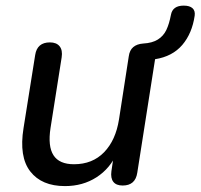

<svg xmlns="http://www.w3.org/2000/svg" viewBox="-20 -643 703 673"><path d="M62.5 -194 103.3 -450.2Q110.1 -494.4 154.9 -494.4Q178.1 -494.4 189 -480.7Q200 -467 196.1 -441.8L157.1 -194.3Q147.2 -130.3 167.5 -98.8Q187.7 -67.3 239.4 -67.3Q304.1 -67.3 344.9 -109.4Q385.6 -151.4 397.1 -224.4L431.3 -445.2Q434.2 -467.1 447.1 -477.9Q460 -488.8 481.6 -490.4Q513.6 -492.1 533.2 -504.4Q552.8 -516.6 563 -537.8Q573.1 -559 579.2 -591.1Q585.1 -623.3 624 -623.3Q644.7 -623.3 654.7 -614.3Q664.7 -605.4 662.4 -588.1Q653.4 -525.9 618.9 -485.4Q584.3 -445 523.6 -435.5L461.2 -37.6Q454.5 7.3 410 7.3Q387.5 7.3 377.4 -5.5Q367.2 -18.3 370.5 -42.8L382.7 -125.6L391.2 -108.7Q366.3 -52.5 318.3 -21.6Q270.3 9.3 207.7 9.3Q126.1 9.3 86.2 -42Q46.2 -93.3 62.5 -194Z"/></svg>

Font: SN Pro Thin
Style: Italic
Weight: 200
Italic angle: -9°
Designer: Tobias Whetton
Foundry: Supernotes
Version: Version 1.003;Glyphs 3.3 (3324)